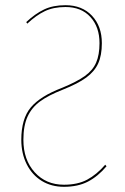

<svg xmlns="http://www.w3.org/2000/svg" viewBox="-20 -710 480 739"><path d="M372 -544Q372 -497 358 -466Q344 -435 312 -411.5Q280 -388 222 -365Q166 -343 134 -319.5Q102 -296 86 -261Q70 -226 70 -172Q70 -95 113.5 -47Q157 1 226 1Q279 1 315.5 -18.5Q352 -38 385 -76L390 -70Q357 -31 318.5 -11Q280 9 226 9Q178 9 141 -13.5Q104 -36 83 -77.5Q62 -119 62 -172Q62 -253 98.5 -296.5Q135 -340 219 -372Q275 -395 306 -417Q337 -439 350 -469Q363 -499 363 -544Q363 -606 328 -644.5Q293 -683 232 -683Q186 -683 152.5 -667Q119 -651 85 -619L81 -625Q115 -657 149.5 -673.5Q184 -690 232 -690Q296 -690 334 -649.5Q372 -609 372 -544Z"/></svg>

Font: Fira Sans Compressed Eight
Style: Regular
Weight: 100
Width: 1
Designer: bBox Type GmbH & Carrois Corporate GbR & Edenspiekermann AG
Foundry: bBox Type GmbH & Carrois Corporate GbR & Edenspiekermann AG
Version: Version 4.301